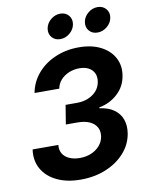

<svg xmlns="http://www.w3.org/2000/svg" viewBox="-101 -1017 845 1098"><g transform="rotate(-10 321.5 -467.5)"><path d="M278.3 9.8Q198.2 9.8 140.4 -18.1Q82.5 -45.9 54.7 -95.2Q26.9 -144.5 36.1 -208H185.5Q182.1 -179.2 194.8 -157.7Q207.5 -136.2 233.6 -124.5Q259.8 -112.8 294.4 -112.8Q330.6 -112.8 360.4 -125.2Q390.1 -137.7 409.9 -160.4Q429.7 -183.1 434.6 -212.4Q439.5 -243.2 426.8 -266.4Q414.1 -289.6 385.7 -302.5Q357.4 -315.4 314.9 -315.4H248L266.1 -426.3H333.5Q368.7 -426.3 397.9 -438.5Q427.2 -450.7 446.3 -472.4Q465.3 -494.1 470.2 -523.9Q475.1 -552.2 465.3 -573.5Q455.6 -594.7 433.8 -606.7Q412.1 -618.7 379.9 -618.7Q347.2 -618.7 318.8 -606.9Q290.5 -595.2 271.2 -574Q252 -552.7 246.6 -523.9H103Q114.7 -586.9 155.8 -635Q196.8 -683.1 259.5 -710.2Q322.3 -737.3 396.5 -737.3Q471.2 -737.3 523.7 -710.4Q576.2 -683.6 600.8 -637.5Q625.5 -591.3 615.7 -534.2Q606 -472.7 561 -431.4Q516.1 -390.1 453.6 -378.4L453.1 -373.5Q504.9 -366.7 537.1 -343.5Q569.3 -320.3 582 -284.2Q594.7 -248 587.4 -203.1Q577.1 -141.1 534.2 -93Q491.2 -44.9 425 -17.6Q358.9 9.8 278.3 9.8ZM518.6 -801.8Q487.8 -801.8 470 -822.8Q452.1 -843.8 457 -873.5Q461.9 -903.3 486.8 -924.3Q511.7 -945.3 542.5 -945.3Q573.2 -945.3 591.3 -924.3Q609.4 -903.3 604.5 -873.5Q599.6 -843.8 574.5 -822.8Q549.3 -801.8 518.6 -801.8ZM302.2 -801.8Q271.5 -801.8 253.7 -822.8Q235.8 -843.8 240.7 -873.5Q245.6 -903.3 270.5 -924.3Q295.4 -945.3 326.2 -945.3Q356.9 -945.3 374.8 -924.3Q392.6 -903.3 387.7 -873.5Q382.8 -843.8 357.9 -822.8Q333 -801.8 302.2 -801.8Z"/></g></svg>

Font: Inter 16pt
Style: Bold Italic
Weight: 700
Italic angle: -9.3988°
Version: Version 4.001;git-66647c0bb